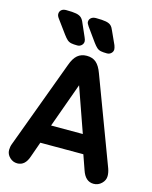

<svg xmlns="http://www.w3.org/2000/svg" viewBox="-121 -881 770 970"><g transform="rotate(15 264.5 -396.0)"><path d="M375 -121 402 -44Q420 10 463 10Q487 10 504.5 -7Q522 -24 522 -46Q522 -64 515 -84L345 -537Q332 -573 313 -589.5Q294 -606 264 -606Q235 -606 215.5 -589.5Q196 -573 183 -536L14 -80Q10 -70 8.5 -61.5Q7 -53 7 -45Q7 -23 24 -6.5Q41 10 64 10Q105 10 122 -42L150 -121ZM346 -219H180L264 -452ZM234 -751 285 -680Q296 -665 305 -657Q314 -649 326 -646.5Q338 -644 358 -644Q371 -644 380 -652.5Q389 -661 389 -673Q389 -677 387.5 -682.5Q386 -688 384 -694L354 -760Q347 -778 338 -786.5Q329 -795 311 -798.5Q293 -802 259 -802Q243 -802 233.5 -794Q224 -786 224 -773Q224 -765 234 -751ZM78 -751 130 -680Q141 -665 150 -657Q159 -649 171 -646.5Q183 -644 203 -644Q216 -644 225 -652.5Q234 -661 234 -673Q234 -681 228 -694L199 -760Q192 -778 182.5 -786.5Q173 -795 155.5 -798.5Q138 -802 103 -802Q87 -802 78 -794Q69 -786 69 -773Q69 -763 78 -751Z"/></g></svg>

Font: Beiruti
Style: Bold
Weight: 700
Designer: Arlette Boutros
Foundry: Boutros
Version: Version 1.41